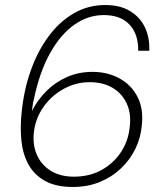

<svg xmlns="http://www.w3.org/2000/svg" viewBox="-20 -732 653 764"><path d="M270 12Q202 12 158.5 -12.5Q115 -37 92.5 -79Q70 -121 65 -174Q60 -227 66 -284Q75 -375 103 -453Q131 -531 174.5 -589Q218 -647 274.5 -679.5Q331 -712 399 -712Q458 -712 497.5 -688Q537 -664 556.5 -623.5Q576 -583 574 -530H530Q531 -596 495.5 -634Q460 -672 393 -672Q330 -672 275.5 -633.5Q221 -595 179.5 -521Q138 -447 115 -338Q112 -327 110.5 -316.5Q109 -306 107 -290Q129 -334 164.5 -369.5Q200 -405 246.5 -425.5Q293 -446 348 -446Q408 -446 455.5 -420Q503 -394 527.5 -346Q552 -298 544 -231Q540 -184 519 -140.5Q498 -97 462 -62.5Q426 -28 377.5 -8Q329 12 270 12ZM274 -29Q336 -29 384 -55.5Q432 -82 461.5 -127Q491 -172 496 -226Q503 -279 484.5 -319.5Q466 -360 428 -382.5Q390 -405 337 -405Q281 -405 232 -377.5Q183 -350 152 -305Q121 -260 115 -207Q109 -157 126.5 -116.5Q144 -76 182 -52.5Q220 -29 274 -29Z"/></svg>

Font: DM Sans 17pt ExtraLight
Style: Italic
Weight: 250
Italic angle: -10°
Version: Version 4.004;gftools[0.9.30]